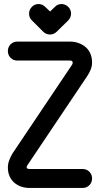

<svg xmlns="http://www.w3.org/2000/svg" viewBox="-20 -931 503 951"><path d="M138 -830Q130 -837 127 -846Q124 -855 124 -864Q124 -883 138 -897Q151 -911 171 -911Q180 -911 188.5 -907.5Q197 -904 204 -897L228 -874L252 -897Q265 -911 285 -911Q294 -911 302.5 -907.5Q311 -904 318 -897Q332 -883 332 -864Q332 -855 328.5 -846Q325 -837 318 -830L261 -774Q246 -760 228 -760Q208 -760 194 -774ZM66 -631Q46 -631 32.5 -644.5Q19 -658 19 -678Q19 -698 32.5 -711.5Q46 -725 66 -725H327Q350 -725 370 -717.5Q390 -710 405 -697Q420 -684 428 -664.5Q436 -645 436 -622Q436 -603 429 -586Q422 -569 412 -554L120 -119L114 -110Q112 -106 112 -102Q112 -94 127 -94H389Q409 -94 422.5 -80.5Q436 -67 436 -47Q436 -27 422.5 -13.5Q409 0 389 0H127Q105 0 85.5 -6.5Q66 -13 51 -26Q36 -39 27.5 -58Q19 -77 19 -101Q19 -120 26 -138Q33 -156 42 -171L334 -606Q340 -613 340 -621Q340 -631 327 -631Z"/></svg>

Font: VDS
Style: Regular
Weight: 400
Designer: artmaker
Foundry: artmaker
Version: Version 1.000 2009 initial release